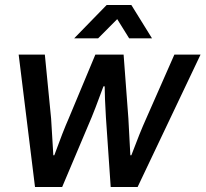

<svg xmlns="http://www.w3.org/2000/svg" viewBox="-20 -743 817 763"><path d="M274.9 -590.8 403.8 -723.1H502L584 -590.8H493.2L445.8 -667L370.1 -590.8ZM119.1 0 54.2 -525.9H158.2L183.1 -272Q184.1 -257.3 187.3 -202.9Q190.4 -148.4 191.9 -126H195.8Q231 -222.7 252.9 -272L358.9 -525.9H471.2L490.2 -272Q496.1 -171.4 498 -126H502Q536.1 -216.8 561 -272L672.9 -525.9H776.9L526.9 0H419.9L400.9 -276.9Q396 -359.9 396 -399.9H391.1Q352.5 -295.4 344.2 -276.9L227.1 0Z"/></svg>

Font: Archivo Medium
Style: Italic
Weight: 500
Italic angle: -10°
Designer: Hector Gatti
Foundry: Omnibus-Type
Version: Version 2.001